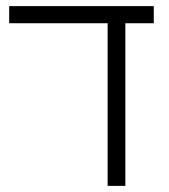

<svg xmlns="http://www.w3.org/2000/svg" viewBox="-20 -608 553 628"><path d="M332 0V-558H390V0ZM10 -532V-588H483V-532Z"/></svg>

Font: Noto Sans Hebrew Light
Style: Regular
Weight: 300
Designer: Monotype Design Team
Foundry: Monotype Imaging Inc.
Version: Version 2.003